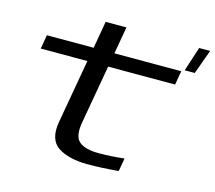

<svg xmlns="http://www.w3.org/2000/svg" viewBox="-105 -860 1115 996"><g transform="rotate(15 453.0 -362.0)"><path d="M445 7Q342.5 7 285 -31Q227.5 -69 244.5 -166.5L305 -510H54.5L67.5 -585H318.5L344 -731H455.5L430 -585H789L776 -510H416.5L361 -194.5Q347.5 -117.5 380.5 -90.2Q413.5 -63 487.5 -63.5Q547 -63.5 622 -71.5L609.5 -1Q517.5 7 445 7ZM805 -594.5 847.5 -725.5H906.5L859 -594.5Z"/></g></svg>

Font: Anybody UltraExpanded Regular
Style: Italic
Weight: 400
Width: 9
Italic angle: -10°
Designer: Tyler Finck
Foundry: Etcetera Type Company
Version: Version 1.010; ttfautohint (v1.8.3) -l 8 -r 50 -G 200 -x 14 